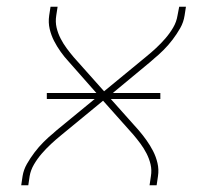

<svg xmlns="http://www.w3.org/2000/svg" viewBox="-20 -550 640 570"><path d="M43 0 47 -27Q50 -46 60 -63.5Q70 -81 82.5 -97.5Q95 -114 109.5 -128.5Q124 -143 140 -156L141 -157Q143 -159 145 -160.5Q147 -162 149 -164L261 -256H119V-274H266L184 -367Q171 -381 160 -396.5Q149 -412 140.5 -428.5Q132 -445 127.5 -464Q123 -483 126 -504L130 -530H151L147 -504Q144 -485 148 -468Q152 -451 160 -435.5Q168 -420 178 -406.5Q188 -393 199 -380L289 -279L413 -381Q429 -394 443.5 -407.5Q458 -421 471 -436Q484 -451 494 -468Q504 -485 507 -504L512 -530H532L528 -504Q525 -484 515 -466.5Q505 -449 492.5 -432.5Q480 -416 465.5 -401.5Q451 -387 435 -374V-373H434Q432 -371 430 -369.5Q428 -368 426 -366L315 -274H456V-256H309L392 -163Q404 -149 415 -133.5Q426 -118 434.5 -101.5Q443 -85 447.5 -66Q452 -47 449 -27L445 0H424L428 -27Q431 -45 427 -62Q423 -79 415 -94.5Q407 -110 397 -123.5Q387 -137 376 -150L286 -251L162 -149Q146 -136 131.5 -122.5Q117 -109 104 -94Q91 -79 81 -62Q71 -45 68 -27L64 0Z"/></svg>

Font: Iosevka Curly Thin Extended
Style: Italic
Weight: 100
Width: 7
Italic angle: -9°
Monospace: yes
Designer: Belleve Invis
Foundry: Belleve Invis
Version: Version 11.1.0; ttfautohint (v1.8.3)